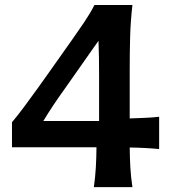

<svg xmlns="http://www.w3.org/2000/svg" viewBox="-20 -770 703 790"><path d="M366.2 0Q372.1 -42 374.3 -80.6Q376.5 -119.1 377 -164.1H29.3V-267.1Q51.8 -293.5 78.6 -329.6Q105.5 -365.7 133.1 -404.1Q160.6 -442.4 184.1 -475.6L276.9 -606.9Q302.2 -642.6 326.4 -678.5Q350.6 -714.4 368.7 -749.5H524.9Q517.1 -681.6 515.4 -616.5Q513.7 -551.3 513.7 -486.3V-282.7Q546.4 -283.7 578.4 -285.2Q610.4 -286.6 634.8 -289.6V-156.7Q610.4 -159.2 578.4 -160.9Q546.4 -162.6 513.7 -163.1Q514.2 -118.2 516.4 -79.8Q518.6 -41.5 524.9 0ZM241.7 -397.9Q196.8 -335.9 158.2 -272H387.7V-460.9Q387.7 -496.1 387.2 -531.5Q386.7 -566.9 385.3 -602.1Q376 -588.9 366.2 -575.2Z"/></svg>

Font: Pinar DS1 SemiBold
Style: Regular
Weight: 600
Designer: Amin Abedi
Version: Version 3.000